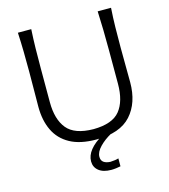

<svg xmlns="http://www.w3.org/2000/svg" viewBox="-131 -816 993 1125"><g transform="rotate(-15 365.5 -254.0)"><path d="M366 10.5Q268.5 10.5 206.8 -23.5Q145 -57.5 115.8 -118.8Q86.5 -180 86.5 -262.5Q86.5 -294.5 87.2 -353Q88 -411.5 88 -475Q88 -541 87 -597Q86 -653 83 -713H164Q160.5 -653 159.5 -597Q158.5 -541 158.5 -475V-271.5Q158.5 -167 205 -110.2Q251.5 -53.5 365.5 -52.5Q480.5 -53.5 526.2 -110.2Q572 -167 572 -272.5V-475Q572 -541 570.8 -597Q569.5 -653 567 -713H648Q644 -653 643 -597Q642 -541 642 -475Q642 -411.5 642.8 -352.8Q643.5 -294 643.5 -262.5Q643.5 -138 576.8 -63.8Q510 10.5 366 10.5ZM404.5 205Q356 205 329 183.5Q302 162 302 126.5Q302 55.5 407 -5.5V-21L440.5 -24L457 0Q415.5 22.5 385.8 53.2Q356 84 356 113Q356 136 371 146.5Q386 157 411.5 158Q443.5 156.5 461 150.5V198.5Q449.5 201 433.8 203Q418 205 404.5 205Z"/></g></svg>

Font: Commissioner Flair Light
Style: Regular
Weight: 300
Designer: Kostas Bartsokas
Foundry: Kostas Bartsokas
Version: Version 1.000; ttfautohint (v1.8.3)